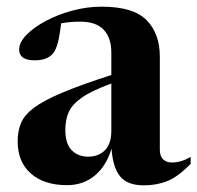

<svg xmlns="http://www.w3.org/2000/svg" viewBox="-20 -544 592 576"><path d="M552 -52.5Q514 -13.5 482 -0.8Q450 12 411.5 12Q362 12 340.2 -15Q318.5 -42 314.5 -98Q298.5 -45 263.8 -16.8Q229 11.5 181.5 11.5Q112.5 11.5 72.8 -23.2Q33 -58 33 -120Q33 -150.5 43 -174.8Q53 -199 82 -220.8Q111 -242.5 166.8 -266Q222.5 -289.5 314 -319V-387Q314 -430.5 291 -454.8Q268 -479 221.5 -479Q188.5 -479 163.5 -474Q159.5 -440 154 -418Q148.5 -396 140.5 -385.5Q123.5 -363 84.5 -363Q37.5 -363 37.5 -395Q37.5 -417 59.5 -439.5Q81.5 -462 117.5 -481.2Q153.5 -500.5 197.2 -512.2Q241 -524 285 -524Q380 -524 419.8 -483.5Q459.5 -443 459.5 -374.5V-96Q459.5 -75 469.5 -65.8Q479.5 -56.5 496 -56.5Q524 -56.5 552 -73.5ZM176 -154.5Q176 -112.5 195.2 -93.2Q214.5 -74 244 -74Q275.5 -74 294.8 -93.2Q314 -112.5 314 -152V-293.5Q255.5 -272 226 -251.5Q196.5 -231 186.2 -207.8Q176 -184.5 176 -154.5Z"/></svg>

Font: Newsreader 72pt SemiBold
Style: Regular
Weight: 600
Designer: Hugues Gentile
Foundry: Production Type
Version: Version 1.003; ttfautohint (v1.8.3)